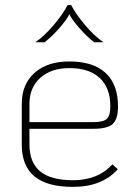

<svg xmlns="http://www.w3.org/2000/svg" viewBox="-20 -720 531 750"><path d="M419 -78 440 -59Q379 10 265 10Q164 10 114.5 -31Q65 -72 65 -156V-314Q65 -391 115 -435.5Q165 -480 251 -480Q344 -480 392.5 -435Q441 -390 441 -304Q441 -255 420.5 -236Q400 -217 346 -217H95V-156Q95 -85 137 -50.5Q179 -16 265 -16Q363 -16 419 -78ZM95 -314V-243H346Q384 -243 397.5 -256Q411 -269 411 -304Q411 -377 369.5 -415.5Q328 -454 251 -454Q180 -454 137.5 -416Q95 -378 95 -314ZM244 -700H258Q278 -662 314.5 -619.5Q351 -577 384 -555H348Q321 -575 289.5 -611Q258 -647 251 -665Q244 -647 212.5 -611Q181 -575 154 -555H118Q151 -577 187.5 -619.5Q224 -662 244 -700Z"/></svg>

Font: KoHo ExtraLight
Style: Regular
Weight: 275
Version: Version 1.000; ttfautohint (v1.6)